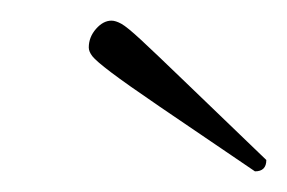

<svg xmlns="http://www.w3.org/2000/svg" viewBox="-20 -685 278 186"><path d="M227 -519Q168 -559 135 -581.5Q102 -604 87.5 -615Q73 -626 69.5 -630.5Q66 -635 66 -639Q66 -649 73 -657Q80 -665 88 -665Q92 -665 97.5 -662Q103 -659 116.5 -646.5Q130 -634 158.5 -606.5Q187 -579 238 -530Q238 -519 227 -519Z"/></svg>

Font: Petrona Thin
Style: Italic
Weight: 100
Italic angle: -9°
Designer: Ringo R. Seeber
Foundry: Ringo R. Seeber
Version: Version 2.001; ttfautohint (v1.8.3)